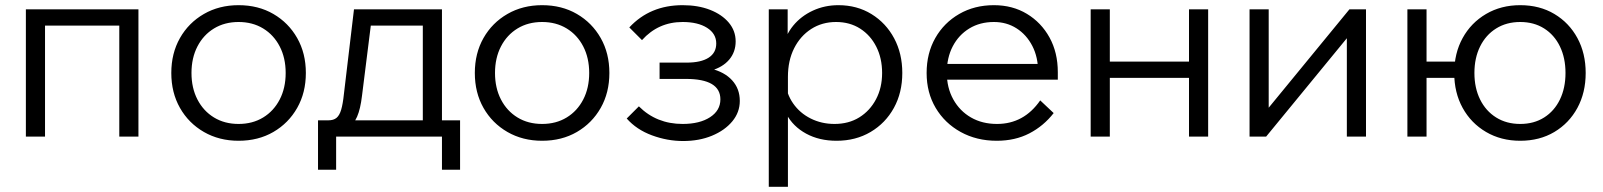

<svg xmlns="http://www.w3.org/2000/svg" viewBox="-20 -528 6195 742"><path d="M80 0V-492H515V0H441V-477L493 -429H92L154 -477V0Z M902 16Q827 16 768 -18Q709 -52 675.5 -111Q642 -170 642 -246Q642 -322 675.5 -381Q709 -440 768 -474Q827 -508 902 -508Q978 -508 1036.5 -474Q1095 -440 1128.5 -381Q1162 -322 1162 -246Q1162 -170 1128.5 -111Q1095 -52 1036.5 -18Q978 16 902 16ZM902 -49Q956 -49 997 -74Q1038 -99 1061 -143.5Q1084 -188 1084 -246Q1084 -304 1061 -348.5Q1038 -393 997 -418Q956 -443 902 -443Q848 -443 807 -418Q766 -393 743 -348.5Q720 -304 720 -246Q720 -188 743 -143.5Q766 -99 807 -74Q848 -49 902 -49Z M1229 -20V-63H1249Q1269 -63 1280.5 -72.5Q1292 -82 1298.5 -104Q1305 -126 1309 -164L1348 -492H1688V-30H1614V-477L1666 -429H1359L1419 -477L1379 -158Q1373 -107 1360 -77Q1347 -47 1323.5 -33.5Q1300 -20 1259 -20ZM1209 128V-63H1758V128H1688V-53L1740 0H1250L1279 -53V128Z M2075 16Q2000 16 1941 -18Q1882 -52 1848.5 -111Q1815 -170 1815 -246Q1815 -322 1848.5 -381Q1882 -440 1941 -474Q2000 -508 2075 -508Q2151 -508 2209.5 -474Q2268 -440 2301.5 -381Q2335 -322 2335 -246Q2335 -170 2301.5 -111Q2268 -52 2209.5 -18Q2151 16 2075 16ZM2075 -49Q2129 -49 2170 -74Q2211 -99 2234 -143.5Q2257 -188 2257 -246Q2257 -304 2234 -348.5Q2211 -393 2170 -418Q2129 -443 2075 -443Q2021 -443 1980 -418Q1939 -393 1916 -348.5Q1893 -304 1893 -246Q1893 -188 1916 -143.5Q1939 -99 1980 -74Q2021 -49 2075 -49Z M2620 17Q2559 17 2499.5 -5Q2440 -27 2402 -70L2449 -117Q2517 -49 2618 -49Q2684 -49 2724 -75Q2764 -101 2764 -144Q2764 -223 2631 -223H2529V-286H2633Q2689 -286 2718.5 -305Q2748 -324 2748 -360Q2748 -398 2712.5 -420.5Q2677 -443 2618 -443Q2524 -443 2461 -373L2412 -422Q2492 -508 2618 -508Q2678 -508 2724 -490Q2770 -472 2796.5 -440.5Q2823 -409 2823 -368Q2823 -327 2798 -297.5Q2773 -268 2727 -255L2726 -263Q2780 -250 2809.5 -217.5Q2839 -185 2839 -138Q2839 -94 2810 -59Q2781 -24 2731.5 -3.5Q2682 17 2620 17Z M3025 194H2951V-492H3024V-343H3006Q3015 -392 3045.5 -429Q3076 -466 3121.5 -487Q3167 -508 3220 -508Q3292 -508 3348 -473.5Q3404 -439 3435.5 -380Q3467 -321 3467 -246Q3467 -170 3434.5 -111Q3402 -52 3344.5 -18Q3287 16 3213 16Q3146 16 3095.5 -11.5Q3045 -39 3019.5 -86.5Q2994 -134 3001 -193L3015 -213Q3019 -166 3045 -128.5Q3071 -91 3113 -70Q3155 -49 3205 -49Q3260 -49 3301 -74.5Q3342 -100 3365.5 -144.5Q3389 -189 3389 -246Q3389 -303 3366.5 -347.5Q3344 -392 3304 -417.5Q3264 -443 3211 -443Q3157 -443 3115 -416Q3073 -389 3049 -341.5Q3025 -294 3025 -231Z M4000 -140 4052 -91Q4013 -41 3958 -12.5Q3903 16 3832 16Q3754 16 3692.5 -18Q3631 -52 3596 -111Q3561 -170 3561 -246Q3561 -322 3594.5 -381Q3628 -440 3687 -474Q3746 -508 3821 -508Q3893 -508 3948.5 -474.5Q4004 -441 4036 -383Q4068 -325 4068 -249V-243H3992V-249Q3992 -307 3969.5 -350.5Q3947 -394 3908.5 -418.5Q3870 -443 3821 -443Q3767 -443 3726 -418Q3685 -393 3662 -349Q3639 -305 3639 -247Q3639 -189 3664 -144Q3689 -99 3732.5 -74Q3776 -49 3833 -49Q3937 -49 4000 -140ZM4068 -220H3623V-281H4052L4068 -249Z M4575 0V-492H4649V0ZM4195 0V-492H4269V0ZM4231 -227V-290H4616V-227Z M4809 0V-492H4883V-99L4875 -102L5195 -492H5259V0H5185V-393L5193 -390L4873 0Z M5855 16Q5781 16 5723 -18Q5665 -52 5632.5 -111Q5600 -170 5600 -246Q5600 -322 5632.5 -381Q5665 -440 5723 -474Q5781 -508 5855 -508Q5930 -508 5987 -474Q6044 -440 6076 -381Q6108 -322 6108 -246Q6108 -170 6076 -111Q6044 -52 5987 -18Q5930 16 5855 16ZM5419 0V-492H5493V0ZM5455 -227V-290H5660V-227ZM5855 -49Q5908 -49 5947.5 -74Q5987 -99 6008.5 -143.5Q6030 -188 6030 -246Q6030 -304 6008.5 -348.5Q5987 -393 5947.5 -418Q5908 -443 5855 -443Q5802 -443 5762 -418Q5722 -393 5700 -348.5Q5678 -304 5678 -246Q5678 -188 5700 -143.5Q5722 -99 5762 -74Q5802 -49 5855 -49Z"/></svg>

Font: Wix Madefor Display
Style: Regular
Weight: 400
Designer: Dalton Maag Ltd
Foundry: Dalton Maag Ltd
Version: Version 3.100